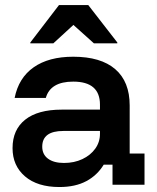

<svg xmlns="http://www.w3.org/2000/svg" viewBox="-20 -736 624 765"><path d="M216.7 9.2Q129.2 9.2 79.6 -33.3Q30 -75.8 30 -145.8Q30 -219.2 80.4 -259.2Q130.8 -299.2 225.8 -299.2H378.3V-319.2Q378.3 -410.8 271.7 -410.8Q180.8 -410.8 162.5 -345.8H38.3Q54.2 -425.8 114.2 -467.9Q174.2 -510 271.7 -510Q381.7 -510 439.2 -460.4Q496.7 -410.8 496.7 -315.8V-124.2H555.8V0H428.3V-80H393.3Q367.5 -37.5 323.8 -14.2Q280 9.2 216.7 9.2ZM235 -86.7Q275.8 -86.7 308.3 -102.1Q340.8 -117.5 359.6 -143.8Q378.3 -170 378.3 -202.5V-214.2H232.5Q148.3 -214.2 148.3 -151.7Q148.3 -120.8 171.2 -103.8Q194.2 -86.7 235 -86.7ZM100.8 -563.3V-566.7L215 -715.8H331.7L447.5 -566.7V-563.3H354.2L272.5 -636.7L192.5 -563.3Z"/></svg>

Font: Funnel Display SemiBold
Style: Regular
Weight: 600
Designer: NORD ID, Kristian Moeller
Foundry: Dicotype
Version: Version 1.000